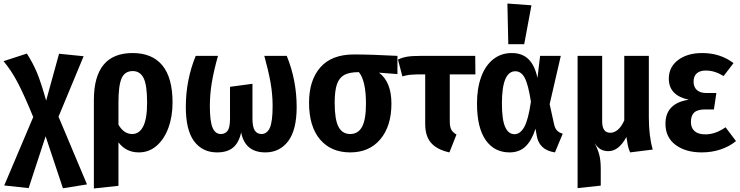

<svg xmlns="http://www.w3.org/2000/svg" viewBox="-36 -846 4186 1086"><path d="M456 197 320 219 222 -75 126 218 -12 203 152 -184Q99 -313 63 -381Q27 -449 -16 -500L116 -543Q150 -490 172.5 -436.5Q195 -383 225 -277L298 -542L437 -528L295 -186Z M940 -266Q940 -187 916.5 -123Q893 -59 850 -21.5Q807 16 749 16Q677 16 634 -41V205L495 220V-280Q495 -546 714 -546Q825 -546 882.5 -476Q940 -406 940 -266ZM796 -265Q796 -366 776 -405Q756 -444 715 -444Q670 -444 652 -403.5Q634 -363 634 -268V-141Q664 -88 712 -88Q752 -88 774 -131Q796 -174 796 -265Z M1642 -241Q1642 -111 1594 -47.5Q1546 16 1465 16Q1350 16 1328 -97Q1315 -38 1282 -11Q1249 16 1192 16Q1109 16 1062 -47Q1015 -110 1015 -241Q1015 -393 1071 -530H1197Q1174 -449 1162.5 -381.5Q1151 -314 1151 -246Q1151 -161 1166 -124.5Q1181 -88 1213 -88Q1238 -88 1251.5 -106.5Q1265 -125 1265 -176V-355L1392 -372V-176Q1392 -128 1405 -108Q1418 -88 1443 -88Q1474 -88 1490 -122.5Q1506 -157 1506 -247Q1506 -314 1494 -380.5Q1482 -447 1459 -530H1586Q1642 -392 1642 -241Z M2212 -427 2108 -435Q2178 -382 2178 -260Q2178 -133 2115.5 -58.5Q2053 16 1945 16Q1836 16 1774 -57.5Q1712 -131 1712 -265Q1712 -392 1776 -465Q1840 -538 1966 -538Q2062 -538 2212 -530ZM2034 -260Q2034 -389 1994 -438Q1941 -438 1912 -422.5Q1883 -407 1870 -370Q1857 -333 1857 -265Q1857 -170 1878.5 -129Q1900 -88 1945 -88Q1990 -88 2012 -129Q2034 -170 2034 -260Z M2546 -85 2506 16Q2437 1 2403 -37Q2369 -75 2369 -145V-425H2322Q2290 -424 2275.5 -422Q2261 -420 2240 -414L2215 -509Q2240 -521 2267.5 -525.5Q2295 -530 2347 -530H2652L2653 -425H2508V-160Q2508 -129 2516.5 -113Q2525 -97 2546 -85Z M3004 -405 3019 -530H3136L3073 -257L3098 -143Q3103 -120 3115 -107.5Q3127 -95 3147 -90L3103 16Q3014 3 3000 -78L2993 -118Q2972 -52 2937 -18Q2902 16 2846 16Q2760 16 2711 -54Q2662 -124 2662 -261Q2662 -346 2685.5 -410.5Q2709 -475 2753.5 -510.5Q2798 -546 2859 -546Q2918 -546 2953.5 -511Q2989 -476 3004 -405ZM2803 -261Q2803 -168 2821.5 -127.5Q2840 -87 2874 -87Q2906 -87 2929 -127Q2952 -167 2967 -271Q2952 -368 2932 -405.5Q2912 -443 2879 -443Q2803 -443 2803 -261ZM2970 -816 2929 -596H2839L2834 -826Z M3528 16Q3519 -5 3515.5 -22.5Q3512 -40 3507 -71Q3464 9 3405 9Q3381 9 3362.5 -1Q3344 -11 3328 -36Q3346 0 3354 31Q3362 62 3362 110V204L3231 218V-530H3370V-159Q3370 -95 3416 -95Q3438 -95 3458.5 -112Q3479 -129 3495 -165V-530H3634V-182Q3634 -77 3656 0Z M4113 -489 4057 -416Q4030 -432 4006 -439.5Q3982 -447 3955 -447Q3923 -447 3905 -431Q3887 -415 3887 -384Q3887 -354 3905.5 -337Q3924 -320 3958 -320H4016L4002 -227H3952Q3909 -227 3890.5 -209.5Q3872 -192 3872 -156Q3872 -123 3892.5 -104.5Q3913 -86 3953 -86Q3982 -86 4009.5 -95.5Q4037 -105 4068 -126L4127 -48Q4091 -18 4041 -1Q3991 16 3933 16Q3842 16 3785 -26.5Q3728 -69 3728 -146Q3728 -262 3860 -282Q3747 -306 3747 -401Q3747 -467 3799.5 -506.5Q3852 -546 3936 -546Q4038 -546 4113 -489Z"/></svg>

Font: Fira Sans Condensed SemiBold
Style: Regular
Weight: 600
Width: 3
Designer: bBox Type GmbH & Carrois Corporate GbR & Edenspiekermann AG
Foundry: bBox Type GmbH & Carrois Corporate GbR & Edenspiekermann AG
Version: Version 4.301